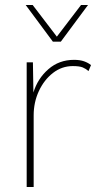

<svg xmlns="http://www.w3.org/2000/svg" viewBox="-20 -750 395 770"><path d="M87 0V-500H112L114 -379Q131 -435 174 -472.5Q217 -510 277 -510Q301 -510 317.5 -504Q334 -498 345 -489L335 -465Q325 -474 312 -479.5Q299 -485 272 -485Q228 -485 192.5 -457.5Q157 -430 136 -385Q115 -340 115 -287V0ZM333 -730 224 -583H192L83 -730H111L208 -603L305 -730Z"/></svg>

Font: Work Sans ExtraLight
Style: Regular
Weight: 200
Designer: Wei Huang
Foundry: Wei Huang
Version: Version 2.010; ttfautohint (v1.8.3)